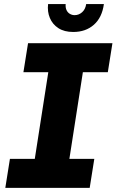

<svg xmlns="http://www.w3.org/2000/svg" viewBox="-20 -909 564 929"><path d="M5.7 0 28 -140.3H148.3L213.7 -559.7H93.3L115.7 -700H524L501.7 -559.7H381L315.7 -140.3H436.3L414 0ZM334.3 -754.3Q291 -754.3 262.5 -772.8Q234 -791.3 221.2 -822.2Q208.3 -853 212.7 -889.3H297.7Q296.3 -872.3 301.8 -860.3Q307.3 -848.3 318 -842Q328.7 -835.7 341 -835.7Q361.3 -835.7 377.3 -849.8Q393.3 -864 397 -889.3H482.7Q473.7 -824 434.2 -789.2Q394.7 -754.3 334.3 -754.3Z"/></svg>

Font: MuseoModerno Thin
Style: Italic
Weight: 100
Italic angle: -9°
Designer: Pablo Cosgaya, Héctor Gatti, Marcela Romero, and the Authors of The MuseoModerno Project.
Foundry: Omnibus-Type Team
Version: Version 1.003